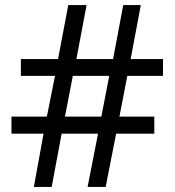

<svg xmlns="http://www.w3.org/2000/svg" viewBox="-20 -734 686 754"><path d="M480 -436H620V-502H493L533 -714H464L424 -502H280L320 -714H248L208 -502H62V-436H196L164 -276H25V-209H151L113 0H183L222 -209H365L324 0H395L436 -209H586V-276H449ZM235 -276 266 -436H409L378 -276Z"/></svg>

Font: Noto Sans Lycian
Style: Regular
Weight: 400
Designer: Monotype Design Team
Foundry: Monotype Imaging Inc.
Version: Version 2.002